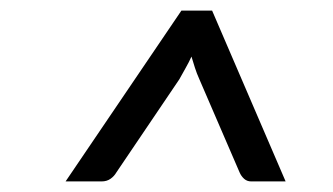

<svg xmlns="http://www.w3.org/2000/svg" viewBox="-20 -737 630 363"><path d="M104 -394 323 -717H381L520 -394H455Q447 -394 441.5 -399Q436 -404 433 -411L357 -587Q352 -598 348.5 -609Q345 -620 342 -630Q337 -619 331 -608.5Q325 -598 319 -587L200 -411Q196 -404 189 -399Q182 -394 172 -394Z"/></svg>

Font: Aleo
Style: Italic
Weight: 400
Italic angle: -7°
Designer: Alessio Laiso
Foundry: Alessio Laiso
Version: Version 2.001;gftools[0.9.29]